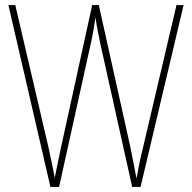

<svg xmlns="http://www.w3.org/2000/svg" viewBox="-20 -734 754 754"><path d="M701 -714H673L542 -156C531 -113 524 -77 516 -33C507 -80 502 -107 492 -156L368 -714H342L220 -157C214 -130 204 -80 195 -36C190 -61 183 -99 170 -157L40 -714H13L178 0H212L339 -574C345 -606 349 -624 355 -665C361 -623 366 -604 373 -567L499 0H532Z"/></svg>

Font: Noto Sans Devanagari Condensed Thin
Style: Regular
Weight: 100
Width: 3
Designer: Jelle Bosma - Monotype Design Team
Foundry: Monotype Imaging Inc.
Version: Version 2.004